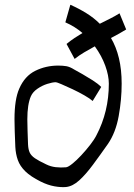

<svg xmlns="http://www.w3.org/2000/svg" viewBox="-20 -772 565 808"><path d="M258 15Q237 17 209 12Q181 7 151 -8Q109 -29 86.5 -51Q64 -73 55 -98.5Q46 -124 44.5 -153.5Q43 -183 42 -219Q42 -230 41.5 -243.5Q41 -257 41 -270Q41 -354 61 -399Q84 -452 128.5 -474Q173 -496 225 -496Q244 -496 259 -493.5Q274 -491 293 -479Q306 -472 327 -460Q348 -448 370 -434Q392 -420 406 -406L370 -347Q359 -357 335.5 -370.5Q312 -384 285.5 -396.5Q259 -409 239 -417.5Q219 -426 215 -426Q201 -426 179 -419Q157 -412 137.5 -398.5Q118 -385 110 -367Q95 -333 95 -270Q95 -258 95.5 -245.5Q96 -233 96 -221Q97 -185 98 -164Q99 -143 105 -130Q111 -117 127 -106Q143 -95 175 -80Q193 -71 214.5 -68.5Q236 -66 258 -68Q267 -69 284.5 -83Q302 -97 322 -118.5Q342 -140 359.5 -162.5Q377 -185 386 -203Q438 -302 438 -420Q438 -454 423 -495.5Q408 -537 379 -577Q355 -564 334 -551.5Q313 -539 294 -524L260 -587Q277 -601 293.5 -612Q310 -623 327 -633Q296 -660 255 -678L276 -752Q312 -736 343.5 -716.5Q375 -697 400 -672Q422 -683 443 -693.5Q464 -704 483 -716L511 -648Q495 -638 478.5 -629Q462 -620 447 -612Q469 -575 480.5 -527Q492 -479 492 -420Q492 -353 479.5 -283.5Q467 -214 434 -166Q401 -119 371 -78.5Q341 -38 313.5 -13Q286 12 258 15Z"/></svg>

Font: Syne Tactile
Style: Regular
Weight: 400
Designer: Lucas Descroix
Foundry: Bonjour Monde
Version: Version 2.100; ttfautohint (v1.8.3)